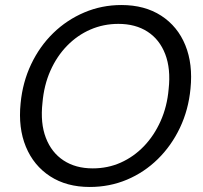

<svg xmlns="http://www.w3.org/2000/svg" viewBox="-20 -732 807 764"><path d="M337 12Q245 12 179.5 -30.5Q114 -73 83 -148Q52 -223 62 -321Q70 -405 104 -476.5Q138 -548 192 -600.5Q246 -653 315.5 -682.5Q385 -712 463 -712Q556 -712 621.5 -669.5Q687 -627 717.5 -552Q748 -477 738 -379Q730 -295 696 -223.5Q662 -152 608 -99Q554 -46 485 -17Q416 12 337 12ZM349 -62Q409 -62 460.5 -85Q512 -108 552.5 -150Q593 -192 619 -250Q645 -308 651 -377Q660 -458 637.5 -516.5Q615 -575 567 -606Q519 -637 451 -637Q392 -637 340 -614.5Q288 -592 247 -550Q206 -508 180.5 -450.5Q155 -393 149 -323Q140 -242 162.5 -183.5Q185 -125 233 -93.5Q281 -62 349 -62Z"/></svg>

Font: DM Sans 12pt
Style: Italic
Weight: 400
Italic angle: -10°
Version: Version 4.004;gftools[0.9.30]